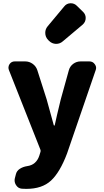

<svg xmlns="http://www.w3.org/2000/svg" viewBox="-20 -946 644 1187"><path d="M142.6 221.7Q127.9 221.7 115.2 220.7Q91.8 218.8 79.1 198.2Q70.3 184.6 70.3 168.9Q70.3 161.1 72.3 154.3L78.1 131.8Q83 110.4 102.5 97.7Q122.1 85 147.5 81.1Q205.1 73.2 223.6 14.6L230.5 -7.8Q232.4 -14.6 229.5 -21.5L35.2 -512.7Q32.2 -520.5 32.2 -528.3Q32.2 -539.1 39.1 -549.8Q50.8 -566.4 71.3 -566.4H135.7Q161.1 -566.4 182.1 -551.3Q203.1 -536.1 210.9 -511.7L268.6 -331.1Q274.4 -313.5 312.5 -171.9Q313.5 -169.9 315.9 -169.9Q318.4 -169.9 318.4 -171.9Q328.1 -218.8 355.5 -331.1L405.3 -510.7Q412.1 -536.1 432.6 -551.3Q453.1 -566.4 478.5 -566.4H532.2Q553.7 -566.4 565.4 -549.8Q574.2 -538.1 574.2 -526.4Q574.2 -519.5 571.3 -511.7L394.5 2.9Q350.6 119.1 295.4 170.4Q240.2 221.7 142.6 221.7ZM368.2 -690.4Q350.6 -674.8 327.1 -674.8Q326.2 -674.8 325.2 -674.8Q300.8 -675.8 283.2 -693.4L278.3 -698.2Q259.8 -716.8 259.8 -743.2Q259.8 -765.6 274.4 -783.2L377 -906.2Q391.6 -924.8 415 -925.8Q417 -925.8 418 -925.8Q439.5 -925.8 455.1 -910.2L494.1 -872.1Q509.8 -856.4 509.8 -835Q509.8 -810.5 491.2 -793.9Z"/></svg>

Font: Gen Jyuu Gothic Heavy
Style: Bold
Weight: 900
Designer: [Source Han Sans]
Ryoko NISHIZUKA  (kana & ideographs); Paul D. Hunt (Latin, Greek & Cyrillic); Wenlong ZHANG  (bopomofo
Version: Version 1.002.20150607